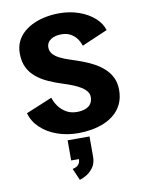

<svg xmlns="http://www.w3.org/2000/svg" viewBox="-104 -778 858 1134"><g transform="rotate(-10 325.0 -211.0)"><path d="M321.6 11Q252.5 11 194.2 -9.9Q135.9 -30.8 95.8 -68.8Q55.7 -106.9 41.9 -157.7L199.2 -222.9Q207.1 -195.7 225.1 -170.8Q243.1 -145.9 270.4 -129.8Q297.8 -113.7 333.6 -113.7Q364.4 -113.7 385.7 -122Q407.1 -130.2 418.2 -146.5Q429.4 -162.8 429.4 -187.6Q429.4 -205.4 418 -220.5Q406.6 -235.7 386.2 -248.4Q365.8 -261.1 339 -271.9Q312.3 -282.7 281.6 -292.3Q235.6 -306.9 195.7 -325Q155.7 -343.1 125.4 -368.3Q95.1 -393.5 78.2 -428.7Q61.2 -463.9 61.2 -512.6Q61.2 -552.8 76.4 -584.2Q91.6 -615.6 118.3 -638.6Q145.1 -661.6 179.4 -676.6Q213.8 -691.6 252.4 -698.8Q291.1 -706 330.1 -706Q395.4 -706 449.9 -686.4Q504.4 -666.9 541.2 -633.9Q578.1 -600.9 590.3 -559.7L435.6 -493Q427.7 -519.1 412.1 -539Q396.6 -559 374.2 -570.1Q351.9 -581.3 323.6 -581.3Q304.6 -581.3 288.4 -577.5Q272.2 -573.6 259.7 -565.7Q247.2 -557.7 240.3 -545.6Q233.4 -533.6 233.4 -517.4Q233.4 -496 247.2 -479.3Q261 -462.6 287.4 -449.2Q313.8 -435.8 351.1 -424Q383.1 -413.9 417.9 -401Q452.7 -388.1 485.4 -370.5Q518 -352.9 544.3 -329Q570.6 -305.1 586.1 -273.2Q601.6 -241.3 601.6 -199.6Q601.6 -152.7 585.4 -117.5Q569.3 -82.2 541.5 -57.8Q513.8 -33.4 477.9 -18.2Q441.9 -3 401.7 4Q361.4 11 321.6 11ZM281.1 284.1 250.3 213.3Q262.2 211.1 272.8 205.8Q283.4 200.4 290.2 189.4Q297 178.4 297 160.4L381.7 162.4Q381.7 201.7 363.3 227.2Q344.9 252.7 321.1 266.4Q297.4 280 281.1 284.1ZM250.4 162.4V41.6H381.7V162.4Z"/></g></svg>

Font: Trispace Thin
Style: Regular
Weight: 100
Designer: Tyler Finck
Foundry: Etcetera Type Company
Version: Version 1.210